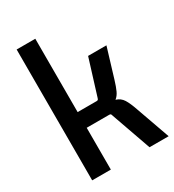

<svg xmlns="http://www.w3.org/2000/svg" viewBox="-200 -956 971 1070"><g transform="rotate(-30 286.0 -421.0)"><path d="M75 0V-842H195V-370H317Q324 -370 326.5 -373Q329 -376 331 -383L402 -612H520L463 -424Q451 -384 440 -360.5Q429 -337 412 -324Q442 -315 458 -289.5Q474 -264 491 -214L567 0H444L354 -255Q352 -263 349.5 -266Q347 -269 340 -269H195V0Z"/></g></svg>

Font: Kdam Thmor Pro
Style: Regular
Weight: 400
Designer: Sovichet Tep, Longdey Hak
Foundry: Anagata Design
Version: Version 1.003; ttfautohint (v1.8.4.7-5d5b)